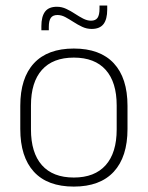

<svg xmlns="http://www.w3.org/2000/svg" viewBox="-20 -678 546 710"><path d="M253 12Q155.5 12 105.2 -43Q55 -98 55 -201V-286.5Q55 -389.5 105.5 -444Q156 -498.5 253 -498.5Q350 -498.5 400.8 -444Q451.5 -389.5 451.5 -286.5V-201Q451.5 -98 400.8 -43Q350 12 253 12ZM253 -21.5Q330 -21.5 370.8 -67.2Q411.5 -113 411.5 -199.5V-288Q411.5 -374 371 -419.5Q330.5 -465 253 -465Q175.5 -465 135 -419.5Q94.5 -374 94.5 -288V-199.5Q94.5 -113 135 -67.2Q175.5 -21.5 253 -21.5ZM319 -571Q300.5 -571 284 -578.8Q267.5 -586.5 251.8 -596.8Q236 -607 221.5 -614.8Q207 -622.5 192.5 -622.5Q175.5 -622.5 168 -612Q160.5 -601.5 160.5 -578.5V-566H133V-581.5Q133 -616.5 146.5 -634.8Q160 -653 190.5 -653Q208.5 -653 225 -645.2Q241.5 -637.5 257 -627.2Q272.5 -617 287.5 -609.2Q302.5 -601.5 316.5 -601.5Q333.5 -601.5 340.8 -612.2Q348 -623 348 -646V-657.5H376.5V-642.5Q376.5 -607 362.8 -589Q349 -571 319 -571Z"/></svg>

Font: Anek Tamil Medium ExtraLight
Style: Regular
Weight: 250
Version: Version 1.003